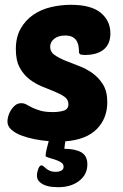

<svg xmlns="http://www.w3.org/2000/svg" viewBox="-20 -580 511 800"><path d="M275 -560Q360 -560 400 -526.5Q440 -493 440 -441Q440 -397 412.5 -374Q385 -351 333 -351Q319 -351 314 -354Q309 -357 309 -365Q309 -374 307.5 -385.5Q306 -397 300.5 -407.5Q295 -418 283.5 -425Q272 -432 251 -432Q223 -432 206 -418.5Q189 -405 189 -385Q189 -364 206.5 -351.5Q224 -339 250.5 -328Q277 -317 308 -305.5Q339 -294 365.5 -275Q392 -256 409.5 -227.5Q427 -199 427 -154Q427 -87 383.5 -42.5Q340 2 252 9L248 40Q293 40 318.5 54.5Q344 69 344 105Q344 147 310 173.5Q276 200 222 200Q211 200 195.5 198.5Q180 197 166.5 191.5Q153 186 143.5 176.5Q134 167 134 151Q134 138 139.5 123.5Q145 109 153 109Q157 109 161.5 113Q166 117 172.5 122.5Q179 128 188.5 132Q198 136 211 136Q225 136 235 131Q245 126 245 115Q245 103 233.5 96Q222 89 207.5 84.5Q193 80 181.5 76.5Q170 73 170 70Q170 60 174 42.5Q178 25 183 8Q155 6 124.5 0Q94 -6 69 -15.5Q44 -25 27.5 -39.5Q11 -54 11 -74Q11 -83 14.5 -96Q18 -109 25.5 -121Q33 -133 43.5 -141.5Q54 -150 69 -150Q81 -150 91 -144Q101 -138 114.5 -131.5Q128 -125 148 -119Q168 -113 201 -113Q226 -113 245.5 -119Q265 -125 265 -146Q265 -165 249 -176.5Q233 -188 208.5 -198Q184 -208 155.5 -219.5Q127 -231 102.5 -250Q78 -269 62 -298.5Q46 -328 46 -375Q46 -426 66.5 -461.5Q87 -497 119.5 -519Q152 -541 193 -550.5Q234 -560 275 -560Z"/></svg>

Font: PoetsenOne
Style: Regular
Weight: 400
Designer: Rodrigo Fuenzalida, Pablo Impallari
Foundry: Pablo Impallari, Rodrigo Fuenzalida
Version: Version 1.000; ttfautohint (v0.8) -G 200 -r 50